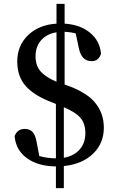

<svg xmlns="http://www.w3.org/2000/svg" viewBox="-20 -847 603 994"><path d="M310.5 -292V-30.3Q362.3 -39.1 392.1 -72.8Q421.9 -106.4 421.9 -158.2Q421.9 -207 397 -236.3Q372.1 -265.6 310.5 -292ZM272.5 -423.8V-679.7Q222.7 -671.9 193.4 -639.2Q164.1 -606.4 164.1 -555.7Q164.1 -506.8 190.4 -477.1Q216.8 -447.3 272.5 -423.8ZM314.5 -409.2Q423.8 -373 470.7 -317.4Q517.6 -261.7 517.6 -186.5Q517.6 -104.5 461.4 -50.8Q405.3 2.9 310.5 12.7V127H269.5V14.6Q176.8 13.7 119.1 -28.3Q61.5 -70.3 55.7 -142.6Q70.3 -179.7 108.4 -179.7Q131.8 -179.7 147 -165.5Q162.1 -151.4 168.9 -115.2L183.6 -39.1Q226.6 -27.3 269.5 -27.3V-308.6L251 -316.4Q159.2 -350.6 114.3 -400.4Q69.3 -450.2 69.3 -528.3Q69.3 -610.4 125 -664.6Q180.7 -718.8 272.5 -724.6V-827.1H314.5V-724.6Q394.5 -719.7 445.8 -677.7Q497.1 -635.7 502.9 -569.3Q491.2 -530.3 454.1 -530.3Q401.4 -530.3 387.7 -599.6L372.1 -673.8Q348.6 -680.7 314.5 -682.6Z"/></svg>

Font: GenYoMin TW TTF SemiBold
Style: Regular
Weight: 600
Version: Version 1.300